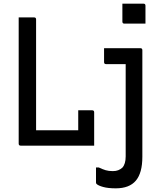

<svg xmlns="http://www.w3.org/2000/svg" viewBox="-20 -795 890 1048"><path d="M648 -775H763Q774 -775 774 -764V-666H659Q648 -666 648 -677ZM93 0Q82 0 82 -11V-700H166Q177 -700 177 -689V-84H407V-193H483Q494 -193 494 -182V0ZM746 -532Q757 -532 757 -521V61Q757 149 721.5 191Q686 233 612 233Q570 233 543 225.5Q516 218 507 209Q504 206 504 201V119H519Q540 129 556.5 134Q573 139 596 139Q613 139 625.5 134Q638 129 648 120Q666 100 666 59V-445H559Q548 -445 548 -456V-532Z"/></svg>

Font: Recursive Sn Lnr St
Style: Regular
Weight: 400
Version: Version 1.079;hotconv 1.0.112;makeotfexe 2.5.65598; ttfautoh